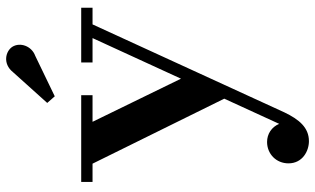

<svg xmlns="http://www.w3.org/2000/svg" viewBox="-216 -522 1002 610"><g transform="rotate(-90 285.0 -217.0)"><path d="M412.5 -606C444 -617.5 456.5 -654 441.5 -678.5C427.5 -700.5 387.5 -710 361 -677L263 -568L284 -544ZM287.5 -424V-460H12V-424H70L276.5 -5.5L196.5 169C186.5 145 164.5 130.5 139 130.5C101 130.5 71 159.5 71 198.5C71 243 110 263.5 141.5 263.5C184.5 263.5 210.5 232.5 233 185.5L512.5 -424H565.5V-460H391.5V-424H469L340 -143L203 -424Z"/></g></svg>

Font: Bodoni* 06pt Medium
Style: Regular
Weight: 500
Version: Version 2.3